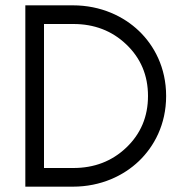

<svg xmlns="http://www.w3.org/2000/svg" viewBox="-20 -700 688 720"><path d="M603 -340C603 -446.7 558.1 -529.4 501 -584C444.3 -638.3 358.9 -680 253 -680H75V0H253C359 0 444.2 -41.6 501 -96C558 -150.6 603 -233.3 603 -340ZM535 -340C535 -262.5 507.7 -197.8 453 -146C399.5 -95.3 333.5 -70 255 -70H145V-610H255C333.5 -610 399.5 -584.7 453 -534C507.7 -482.2 535 -417.5 535 -340Z"/></svg>

Font: GI
Style: Regular
Weight: 400
Designer: Alfredo Marco Pradil
Version: Version 1.01 2015